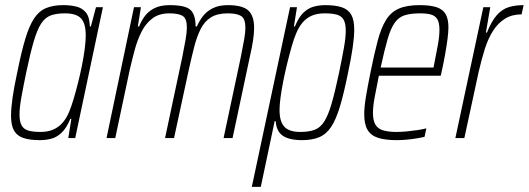

<svg xmlns="http://www.w3.org/2000/svg" viewBox="-20 -538 2060 748"><path d="M136 8Q96 8 71 -0.5Q46 -9 34.5 -29.5Q23 -50 23 -87Q23 -116 29 -158Q35 -200 47 -255Q63 -335 78.5 -386.5Q94 -438 113 -466.5Q132 -495 159.5 -506.5Q187 -518 227 -518Q254 -518 277 -512.5Q300 -507 314.5 -489.5Q329 -472 330 -435H334L354 -510H381L273 0H246L258 -75H254Q239 -39 220 -21Q201 -3 179.5 2.5Q158 8 136 8ZM138 -24Q166 -24 187 -33Q208 -42 223.5 -59.5Q239 -77 250 -104Q258 -123 266.5 -151.5Q275 -180 283.5 -213.5Q292 -247 299 -281.5Q306 -316 310 -347Q314 -378 314 -400Q314 -447 295.5 -466.5Q277 -486 233 -486Q200 -486 178 -478Q156 -470 140.5 -446.5Q125 -423 111.5 -377Q98 -331 82 -255Q70 -197 63 -157.5Q56 -118 56 -92Q56 -64 64.5 -49Q73 -34 91.5 -29Q110 -24 138 -24Z M395 0 502 -510H529L517 -435H522Q530 -456 544 -475Q558 -494 581.5 -506Q605 -518 641 -518Q703 -518 722.5 -499Q742 -480 742 -435H747Q756 -456 770.5 -475Q785 -494 809 -506Q833 -518 868 -518Q924 -518 947 -497.5Q970 -477 970 -429Q970 -408 966 -381.5Q962 -355 954 -320L886 0H851L918 -315Q926 -355 931 -383Q936 -411 936 -430Q936 -465 919.5 -475.5Q903 -486 867 -486Q827 -486 802 -470.5Q777 -455 762 -425.5Q747 -396 736.5 -355Q726 -314 715 -264L658 0H623L690 -315Q698 -355 703 -383.5Q708 -412 708 -431Q708 -466 691.5 -476Q675 -486 640 -486Q600 -486 574 -466.5Q548 -447 531.5 -414.5Q515 -382 504.5 -342.5Q494 -303 485 -264L429 0Z M961 190 1110 -510H1137L1125 -435H1129Q1144 -472 1163 -489.5Q1182 -507 1203.5 -512.5Q1225 -518 1247 -518Q1287 -518 1312 -509.5Q1337 -501 1348.5 -480.5Q1360 -460 1360 -423Q1360 -394 1354 -352.5Q1348 -311 1336 -255Q1320 -175 1304.5 -123.5Q1289 -72 1270 -43.5Q1251 -15 1223.5 -3.5Q1196 8 1156 8Q1124 8 1101.5 0.5Q1079 -7 1067.5 -23Q1056 -39 1054 -66H1050L996 190ZM1150 -24Q1183 -24 1205 -32Q1227 -40 1242.5 -63.5Q1258 -87 1271.5 -133Q1285 -179 1301 -255Q1313 -313 1320 -352.5Q1327 -392 1327 -418Q1327 -447 1318.5 -461.5Q1310 -476 1292 -481Q1274 -486 1245 -486Q1217 -486 1196 -477.5Q1175 -469 1159.5 -451Q1144 -433 1133 -406Q1125 -387 1116.5 -357.5Q1108 -328 1099.5 -293.5Q1091 -259 1084 -224Q1077 -189 1073 -159Q1069 -129 1069 -110Q1069 -64 1088 -44Q1107 -24 1150 -24Z M1526 8Q1481 8 1453 -1Q1425 -10 1412 -32Q1399 -54 1399 -92Q1399 -121 1405.5 -160.5Q1412 -200 1423 -254Q1438 -329 1451.5 -379.5Q1465 -430 1484 -460.5Q1503 -491 1534 -504.5Q1565 -518 1615 -518Q1656 -518 1680.5 -510Q1705 -502 1716 -483Q1727 -464 1727 -432Q1727 -414 1723.5 -386.5Q1720 -359 1714 -325.5Q1708 -292 1700 -256L1697 -243H1456Q1446 -194 1439.5 -158.5Q1433 -123 1433 -98Q1433 -70 1442 -53.5Q1451 -37 1471.5 -30.5Q1492 -24 1525 -24Q1543 -24 1564 -26Q1585 -28 1605.5 -31Q1626 -34 1641 -38L1634 -5Q1622 -2 1604 1Q1586 4 1565.5 6Q1545 8 1526 8ZM1463 -275H1669L1673 -296Q1679 -326 1685.5 -361Q1692 -396 1692 -422Q1692 -450 1683.5 -463.5Q1675 -477 1658.5 -481.5Q1642 -486 1617 -486Q1580 -486 1556.5 -478.5Q1533 -471 1517.5 -449Q1502 -427 1490 -385.5Q1478 -344 1463 -275Z M1754 0 1863 -510H1890L1873 -411H1877Q1895 -456 1915.5 -479Q1936 -502 1961.5 -510Q1987 -518 2020 -518L2012 -482Q1975 -482 1948 -465.5Q1921 -449 1901.5 -419Q1882 -389 1869 -348Q1856 -307 1845 -259L1789 0Z"/></svg>

Font: Saira Condensed Thin
Style: Italic
Weight: 250
Width: 3
Italic angle: -12°
Designer: Hector Gatti with collaboration of the Omnibus-Type team
Foundry: Omnibus-Type
Version: Version 1.101